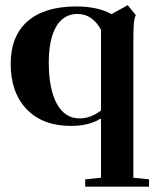

<svg xmlns="http://www.w3.org/2000/svg" viewBox="-20 -471 602 736"><path d="M306.6 244.6V216.3L367.2 210.4V-17.1Q321.3 11.7 252.4 11.7Q143.6 11.7 82.3 -52.2Q21 -116.2 21 -225.6Q21 -333 85.9 -389.6Q150.9 -446.3 273.4 -446.3Q353 -446.3 407.7 -417L469.7 -451.2L500.5 -413.1Q494.6 -400.4 492.9 -380.1Q491.2 -359.9 491.2 -308.6V210.4L551.3 216.3V244.6ZM285.2 -17.1Q327.1 -17.1 367.2 -47.4V-356.9Q334 -417.5 276.9 -417.5Q223.6 -417.5 195.3 -368.9Q167 -320.3 167 -231Q167 -129.9 197.8 -73.5Q228.5 -17.1 285.2 -17.1Z"/></svg>

Font: Elstob
Style: Bold
Weight: 700
Designer: Peter S. Baker
Version: Version 1.015